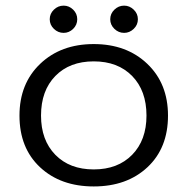

<svg xmlns="http://www.w3.org/2000/svg" viewBox="-20 -653 672 688"><path d="M208 -535.2Q188 -535.2 173.1 -549.6Q158.2 -564 158.2 -584Q158.2 -604 173.1 -618.4Q188 -632.8 208 -632.8Q227.5 -632.8 242.2 -618.4Q256.8 -604 256.8 -584Q256.8 -564 242.2 -549.6Q227.5 -535.2 208 -535.2ZM424.8 -535.2Q404.8 -535.2 389.9 -549.6Q375 -564 375 -584Q375 -604 389.9 -618.4Q404.8 -632.8 424.8 -632.8Q444.3 -632.8 459.2 -618.4Q474.1 -604 474.1 -584Q474.1 -564 459.2 -549.6Q444.3 -535.2 424.8 -535.2ZM49.8 -238.8Q49.8 -353.5 124 -424.3Q198.2 -495.1 315.9 -495.1Q433.6 -495.1 507.8 -424.3Q582 -353.5 582 -238.8Q582 -122.6 508.3 -53.7Q434.6 15.1 315.9 15.1Q197.3 15.1 123.5 -53.7Q49.8 -122.6 49.8 -238.8ZM504.9 -238.8Q504.9 -328.1 453.6 -380.6Q402.3 -433.1 315.9 -433.1Q229.5 -433.1 178.2 -380.6Q127 -328.1 127 -238.8Q127 -150.9 178.2 -98.4Q229.5 -45.9 315.9 -45.9Q402.3 -45.9 453.6 -98.4Q504.9 -150.9 504.9 -238.8Z"/></svg>

Font: Prompt Light
Style: Regular
Weight: 300
Designer: Katatrad Team
Foundry: CadsonDemak
Version: Version 1.000;PS 001.000;hotconv 1.0.88;makeotf.lib2.5.64775